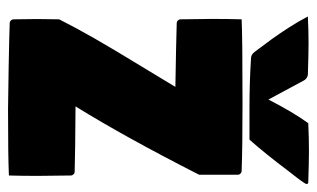

<svg xmlns="http://www.w3.org/2000/svg" viewBox="-178 -618 800 485"><g transform="rotate(90 222.5 -376.0)"><path d="M28.3 -511.7Q28.3 -551 29.3 -585.9Q75.7 -588.1 241.7 -588.1Q352.3 -588.1 412.1 -585.9Q416 -585.9 418.9 -583Q421.9 -580.1 421.9 -576.2V-478.5Q326.9 -291.7 249.3 -166.3Q367.4 -165.5 414.1 -164.1Q418 -164.1 420.9 -161.1Q423.8 -158.2 423.8 -154.3Q424.8 -95.7 424.8 -70.3Q424.8 -31.5 423.8 2Q377.4 4.2 256.3 4.2Q231.9 4.2 148.2 2.6Q64.5 1 39.1 0Q35.2 0 32.2 -2.9Q29.3 -5.9 29.3 -9.8Q28.6 -41.3 28.6 -69.6Q28.6 -95.7 29.3 -125Q52 -169.7 77.5 -214.2Q103 -258.8 145.4 -328.2Q187.7 -397.7 200 -418.5Q87.2 -420.4 39.1 -421.9Q35.2 -421.9 32.2 -424.8Q29.3 -427.7 29.3 -431.6Q28.3 -487.8 28.3 -511.7ZM22.2 -753.2Q56.6 -754.9 89.4 -754.9Q116.2 -754.9 168.7 -753.2Q172.6 -753.2 177 -750.4Q181.4 -747.6 183.6 -743.4Q191.9 -727.5 208 -698.1Q224.1 -668.7 231.9 -653.6Q264.2 -716.3 291.7 -754.2Q328.4 -755.9 361.6 -755.9Q389.6 -755.9 440.2 -754.2Q445.3 -754.2 445.3 -750Q445.3 -748.5 442.9 -744.5Q440.4 -740.5 436.3 -734.9Q432.1 -729.2 428.3 -724.2Q424.6 -719.2 420 -713.6Q415.5 -708 414.3 -706.3Q367.7 -644.3 333.3 -605.7H247.8Q190.2 -605.7 126.7 -609.6Q118.2 -610.1 111.8 -618.4Q91.8 -644.8 79.1 -662.4Q66.4 -679.9 50 -705.3Q33.7 -730.7 22.2 -753.2Z"/></g></svg>

Font: Digitalt
Style: Medium
Weight: 500
Designer: gluk
Foundry: gluk
Version: Version 0.60